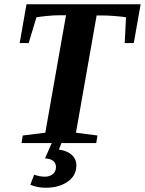

<svg xmlns="http://www.w3.org/2000/svg" viewBox="-20 -675 684 906"><path d="M81.5 0 87.4 -35.6 193.8 -48.8 291.5 -603H261.7Q234.4 -603 200.4 -599.6Q166.5 -596.2 151.9 -593.3L115.2 -471.7H72.8L105 -654.8H643.6L611.3 -471.7H568.4L574.7 -593.3Q561 -596.2 524.7 -599.1Q488.3 -602.1 464.8 -602.1H436L338.4 -48.8L439.9 -35.6L434.1 0ZM195.8 210.9Q156.7 210.9 123 196.8L141.1 149.4Q168 158.7 191.4 158.7Q214.4 158.7 229.2 146.5Q244.1 134.3 244.1 113.8Q244.1 75.7 192.4 72.3L234.4 -22.9H278.8L257.8 30.8Q296.9 36.1 318.6 55.9Q340.3 75.7 340.3 105.5Q340.3 153.8 299.3 182.4Q258.3 210.9 195.8 210.9Z"/></svg>

Font: Tinos
Style: Bold Italic
Weight: 700
Italic angle: -16.333°
Designer: Steve Matteson
Foundry: Monotype Imaging Inc.
Version: Version 1.23